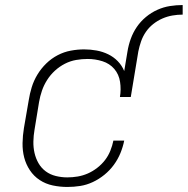

<svg xmlns="http://www.w3.org/2000/svg" viewBox="-20 -734 745 762"><path d="M247 8Q218 8 189.5 2Q161 -4 137.5 -19.5Q114 -35 98.5 -58.5Q83 -82 76 -109Q69 -136 69.5 -166Q70 -196 75 -226L94 -336Q98 -362 106 -388Q114 -414 128.5 -438Q143 -462 163.5 -482Q184 -502 209 -515Q234 -528 261 -533Q288 -538 314 -538Q339 -538 363.5 -533.5Q388 -529 409.5 -518.5Q431 -508 447.5 -491Q464 -474 473 -452L486 -530Q490 -555 499 -580Q508 -605 523 -627Q538 -649 559 -666.5Q580 -684 604.5 -695Q629 -706 654.5 -710Q680 -714 705 -714V-676Q685 -676 664.5 -672.5Q644 -669 624.5 -660.5Q605 -652 588 -638.5Q571 -625 559 -607.5Q547 -590 540 -570Q533 -550 529 -530L499 -349H456Q461 -379 456.5 -409Q452 -439 433.5 -460.5Q415 -482 386.5 -491Q358 -500 328 -500Q305 -500 282 -496Q259 -492 237.5 -481Q216 -470 198 -453.5Q180 -437 167 -416.5Q154 -396 146.5 -374Q139 -352 135 -329L117 -219Q113 -196 112.5 -172.5Q112 -149 117 -127Q122 -105 133 -86Q144 -67 161.5 -54Q179 -41 201.5 -35.5Q224 -30 247 -30Q268 -30 288.5 -33.5Q309 -37 328.5 -45.5Q348 -54 366 -68Q384 -82 397 -99Q410 -116 418 -136Q426 -156 430 -176H473Q468 -151 458 -126.5Q448 -102 432 -80Q416 -58 394.5 -40.5Q373 -23 348.5 -11.5Q324 0 298.5 4Q273 8 247 8Z"/></svg>

Font: Iosevka Slab XLtExObl
Style: Regular
Weight: 200
Width: 7
Italic angle: -9°
Monospace: yes
Designer: Belleve Invis
Foundry: Belleve Invis
Version: Version 11.1.1; ttfautohint (v1.8.3)